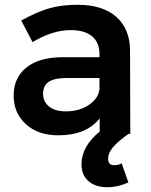

<svg xmlns="http://www.w3.org/2000/svg" viewBox="-20 -560 630 803"><path d="M517.1 0Q472.2 32.2 452.1 56.4Q432.1 80.6 432.1 103Q432.1 130.9 457 130.9Q475.6 130.9 488.8 123L517.1 203.1Q471.7 223.1 429.2 223.1Q379.9 223.1 350.3 197.8Q320.8 172.4 320.8 127Q320.8 52.7 397 -9.8V-64.9Q340.8 5.9 224.1 5.9Q139.2 5.9 88.1 -40.8Q37.1 -87.4 37.1 -160.2Q37.1 -234.9 90.3 -277.6Q143.6 -320.3 240.2 -320.8H396V-335Q396 -382.3 365 -408.2Q334 -434.1 274.9 -434.1Q199.7 -434.1 116.2 -383.8L68.8 -474.1Q131.3 -508.8 183.1 -524.4Q234.9 -540 304.2 -540Q408.7 -540 465.8 -490Q522.9 -439.9 523.9 -350.1L524.9 0ZM254.9 -94.2Q311 -94.2 350.8 -120.6Q390.6 -147 396 -186V-233.9H261.2Q209 -233.9 184.6 -218.3Q160.2 -202.6 160.2 -168Q160.2 -134.3 185.5 -114.3Q210.9 -94.2 254.9 -94.2Z"/></svg>

Font: Montserrat-Arabic Medium
Style: Regular
Weight: 500
Designer: Mohamed Gaber
Foundry: Kief Type Foundry
Version: Version 5.008;PS 005.008;hotconv 1.0.88;makeotf.lib2.5.64775